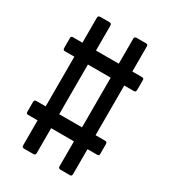

<svg xmlns="http://www.w3.org/2000/svg" viewBox="-155 -693 686 773"><g transform="rotate(30 187.5 -306.5)"><path d="M81 0Q71 0 71 -10V-126H27Q18 -126 18 -134V-181Q18 -191 27 -191H71V-422H27Q18 -422 18 -432V-479Q18 -487 27 -487H71V-603Q71 -613 81 -613H124Q134 -613 134 -603V-487H240V-603Q240 -613 250 -613H295Q303 -613 303 -603V-487H348Q357 -487 357 -479V-432Q357 -422 348 -422H303V-191H348Q357 -191 357 -181V-134Q357 -126 348 -126H303V-10Q303 0 295 0H250Q240 0 240 -10V-126H134V-10Q134 0 124 0ZM134 -191H240V-422H134Z"/></g></svg>

Font: Sofia Sans Extra Condensed Medium
Style: Regular
Weight: 500
Version: Version 4.100